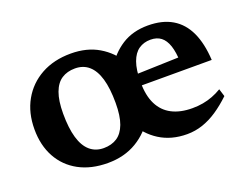

<svg xmlns="http://www.w3.org/2000/svg" viewBox="-82 -630 1031 802"><g transform="rotate(-20 433.5 -229.5)"><path d="M282.5 -52.5Q317 -52.5 341.8 -68.5Q366.5 -84.5 379.8 -120Q393 -155.5 393 -213.5Q393 -278 380.5 -320.8Q368 -363.5 343.2 -385Q318.5 -406.5 282 -406.5Q247.5 -406.5 222.8 -390.5Q198 -374.5 184.8 -338.8Q171.5 -303 171.5 -245.5Q171.5 -181.5 184 -138.5Q196.5 -95.5 221.5 -74Q246.5 -52.5 282.5 -52.5ZM493.5 -111Q461.5 -54 406.2 -21Q351 12 278 12Q203.5 12 149.2 -17.5Q95 -47 65.8 -100.2Q36.5 -153.5 36.5 -225Q36.5 -298.5 67.8 -353.8Q99 -409 155.2 -440Q211.5 -471 286.5 -471Q358 -471 410 -440.2Q462 -409.5 493.5 -356.5H434.5Q464.5 -408.5 513.2 -439.8Q562 -471 629 -471Q693.5 -471 737 -445.2Q780.5 -419.5 804 -369Q827.5 -318.5 831.5 -244.5H491.5V-295L760 -303.5L705 -279.5Q703.5 -325.5 693.8 -354.5Q684 -383.5 665.8 -397.5Q647.5 -411.5 619.5 -411.5Q589.5 -411.5 567.2 -396.2Q545 -381 532.8 -347.5Q520.5 -314 520.5 -258Q520.5 -199 540 -160Q559.5 -121 596.8 -101.8Q634 -82.5 687.5 -82.5Q712.5 -82.5 734.8 -86.5Q757 -90.5 778 -98.5Q799 -106.5 819 -118.5L829.5 -84.5Q797.5 -54 765 -32.2Q732.5 -10.5 699 0.8Q665.5 12 630 12Q560 12 508 -20.8Q456 -53.5 426.5 -111Z"/></g></svg>

Font: Newsreader SemiBold
Style: Regular
Weight: 600
Designer: Hugues Gentile
Foundry: Production Type
Version: Version 1.003